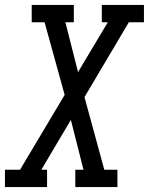

<svg xmlns="http://www.w3.org/2000/svg" viewBox="-46 -755 601 775"><path d="M-26 0V-70H35L215 -372L134 -665H82V-735H252V-665H218L269 -464L389 -665H365V-735H535V-665H474L295 -363L375 -70H428V0H258V-70H291L240 -271L121 -70H144V0Z"/></svg>

Font: Iosevka Slab
Style: Italic
Weight: 400
Italic angle: -9°
Monospace: yes
Designer: Belleve Invis
Foundry: Belleve Invis
Version: Version 11.1.0; ttfautohint (v1.8.3)